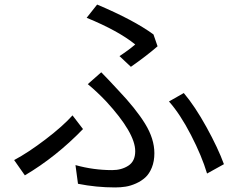

<svg xmlns="http://www.w3.org/2000/svg" viewBox="-20 -793 1040 842"><path d="M504 -547Q544 -573 573 -598Q499 -658 360 -715L406 -773Q567 -705 653 -642L671 -590Q624 -549 554 -500ZM311 -69Q390 -47 472 -47Q513 -47 543 -66.5Q573 -86 573 -130Q573 -210 445 -349Q404 -392 365 -424L424 -476Q450 -450 498 -398Q576 -316 616.5 -250Q657 -184 657 -121Q657 -86 646 -58.5Q635 -31 617.5 -15Q600 1 576.5 11.5Q553 22 531 25.5Q509 29 485 29Q402 29 322 13ZM888 -32Q865 -109 817.5 -201Q770 -293 721 -348L786 -385Q835 -327 885.5 -235.5Q936 -144 962 -73ZM344 -227Q226 -105 89 -24L42 -91Q104 -124 180 -182Q256 -240 298 -287Z"/></svg>

Font: Noto Sans SC
Style: Regular
Weight: 400
Designer: Ryoko NISHIZUKA  (kana, bopomofo & ideographs); Paul D. Hunt (Latin, Greek & Cyrillic); Sandoll Communications , Soo-you
Foundry: Adobe
Version: Version 2.002;hotconv 1.0.116;makeotfexe 2.5.65601